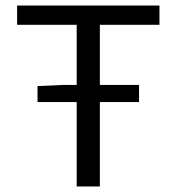

<svg xmlns="http://www.w3.org/2000/svg" viewBox="-20 -676 640 696"><path d="M116 -306V-364L206 -368H258V-586H42V-656H558V-586H342V-368H484V-306H342V0H258V-306Z"/></svg>

Font: Source Code Pro
Style: Regular
Weight: 400
Monospace: yes
Designer: Paul D. Hunt, Teo Tuominen
Foundry: Adobe Systems Incorporated
Version: Version 2.030;PS 1.000;hotconv 16.6.51;makeotf.lib2.5.65220